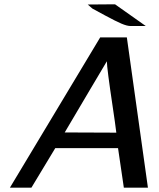

<svg xmlns="http://www.w3.org/2000/svg" viewBox="-20 -874 738 893"><path d="M388 -853Q409 -853 451.5 -853.5Q494 -854 515 -854Q516 -853 658 -753H587Q571 -753 545 -764Q519 -775 469 -802Q419 -829 410 -834ZM26 -1 446 -700H570L668 -1H556L529 -185H237L126 -1ZM281 -258 521 -257Q516 -299 503.5 -382Q491 -465 484 -519.5Q477 -574 477 -589Q463 -565 399.5 -458.5Q336 -352 281 -258Z"/></svg>

Font: Coval
Style: Italic
Weight: 400
Foundry: Context Ltd
Version: Version 001.000